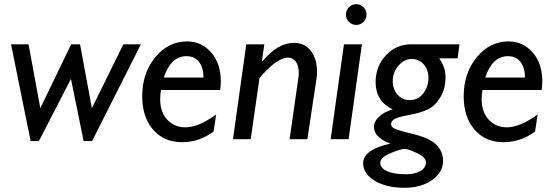

<svg xmlns="http://www.w3.org/2000/svg" viewBox="-20 -659 2615 909"><path d="M647 -449.2 416 8.8H376L315.9 -285.2L164.1 8.8H125L32.2 -449.2H115.2L170.9 -147L316.9 -449.2H358.9L415 -147L564 -449.2Z M1003.4 -117.2 991.2 -36.1Q922.9 14.2 841.3 14.2Q756.3 14.2 704.8 -45.2Q653.3 -104.5 653.3 -203.1Q653.3 -313 715.1 -387.9Q776.9 -462.9 866.2 -462.9Q934.6 -462.9 980 -410.4Q1025.4 -357.9 1025.4 -274.9Q1025.4 -254.4 1022.5 -232.9H742.2Q738.3 -210.4 738.3 -189.9Q738.3 -127.9 772.2 -92Q806.2 -56.2 857.4 -56.2Q919.9 -56.2 1003.4 -117.2ZM755.4 -292H943.4Q943.4 -338.9 922.1 -366Q900.9 -393.1 862.3 -393.1Q789.1 -393.1 755.4 -292Z M1231.4 -449.2 1220.2 -370.1 1222.2 -368.2Q1293.9 -456.1 1371.1 -456.1Q1423.3 -456.1 1452.1 -417.7Q1481 -379.4 1481 -318.8Q1481 -301.8 1478 -283.2L1435.1 0H1351.1L1392.1 -286.1Q1394.5 -301.3 1394.5 -314Q1394.5 -349.1 1379.9 -367.7Q1365.2 -386.2 1343.3 -386.2Q1330.6 -386.2 1314.7 -379.9Q1298.8 -373.5 1280.8 -360.4Q1262.7 -347.2 1236.1 -320.3Q1209.5 -293.5 1208 -286.1L1167 0H1083L1146 -449.2Z M1617.7 -589.8Q1617.7 -610.4 1632.1 -624.8Q1646.5 -639.2 1666.5 -639.2Q1686.5 -639.2 1700.9 -624.8Q1715.3 -610.4 1715.3 -589.8Q1715.3 -569.8 1700.9 -555.4Q1686.5 -541 1666.5 -541Q1646.5 -541 1632.1 -555.4Q1617.7 -569.8 1617.7 -589.8ZM1693.4 -449.2 1630.4 0H1545.4L1608.4 -449.2Z M2155.3 -449.2 2146.5 -382.8H2059.6Q2089.4 -340.8 2089.4 -293.9Q2089.4 -240.2 2065.2 -199.2Q2041 -158.2 2006.1 -141.4Q1971.2 -124.5 1916 -114.5Q1860.8 -104.5 1846.2 -94.5Q1831.5 -84.5 1831.5 -70.8Q1831.5 -60.5 1844.2 -52Q1856.9 -43.5 1935.8 -24.4Q2014.6 -5.4 2046.1 26.6Q2077.6 58.6 2077.6 102.1Q2077.6 156.7 2025.9 193.4Q1974.1 230 1894.5 230Q1809.1 230 1754.2 196.8Q1699.2 163.6 1699.2 113.8Q1699.2 48.8 1828.6 21Q1750.5 -7.8 1750.5 -58.1Q1750.5 -84 1774.4 -106.7Q1798.3 -129.4 1839.4 -141.1Q1758.3 -179.7 1758.3 -270Q1758.3 -345.7 1807.4 -397.5Q1856.4 -449.2 1925.3 -449.2ZM1920.4 -185.1Q1959 -185.1 1983.6 -216.6Q2008.3 -248 2008.3 -290Q2008.3 -329.6 1985.6 -354.7Q1962.9 -379.9 1928.2 -379.9Q1894 -379.9 1866.7 -348.1Q1839.4 -316.4 1839.4 -275.9Q1839.4 -236.3 1862.3 -210.7Q1885.3 -185.1 1920.4 -185.1ZM1901.4 166Q1944.8 166 1970.7 150.4Q1996.6 134.8 1996.6 109.9Q1996.6 85.4 1954.1 65.7Q1911.6 45.9 1896.5 45.9Q1877.4 45.9 1828.9 66.2Q1780.3 86.4 1780.3 111.8Q1780.3 136.7 1812.7 151.4Q1845.2 166 1901.4 166Z M2525.4 -117.2 2513.2 -36.1Q2444.8 14.2 2363.3 14.2Q2278.3 14.2 2226.8 -45.2Q2175.3 -104.5 2175.3 -203.1Q2175.3 -313 2237.1 -387.9Q2298.8 -462.9 2388.2 -462.9Q2456.5 -462.9 2502 -410.4Q2547.4 -357.9 2547.4 -274.9Q2547.4 -254.4 2544.4 -232.9H2264.2Q2260.3 -210.4 2260.3 -189.9Q2260.3 -127.9 2294.2 -92Q2328.1 -56.2 2379.4 -56.2Q2441.9 -56.2 2525.4 -117.2ZM2277.3 -292H2465.3Q2465.3 -338.9 2444.1 -366Q2422.9 -393.1 2384.3 -393.1Q2311 -393.1 2277.3 -292Z"/></svg>

Font: Myanmar Pyu Pro
Style: Regular
Weight: 400
Designer: Khon Soe Zaw Thu
Foundry: PaOh Unicode
Version: Version 2.00 April 29, 2017